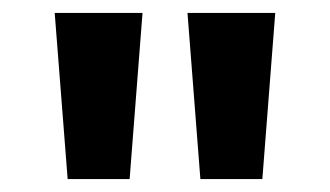

<svg xmlns="http://www.w3.org/2000/svg" viewBox="-20 -734 512 298"><path d="M201.2 -713.9 181.2 -456.1H85L64.9 -713.9ZM407.2 -713.9 387.2 -456.1H291L271 -713.9Z"/></svg>

Font: Droid Sans Thai
Style: Bold
Weight: 700
Designer: Steve Matteson
Foundry: Ascender Corporation
Version: Version 1.00